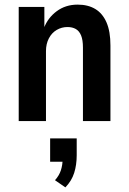

<svg xmlns="http://www.w3.org/2000/svg" viewBox="-20 -524 557 831"><path d="M61 0V-494H172V-402H170Q187 -447 225.5 -475.5Q264 -504 316 -504Q361 -504 392.5 -485Q424 -466 441 -427Q458 -388 458 -327V0H339V-318Q339 -351 331 -370.5Q323 -390 308 -398.5Q293 -407 272 -407Q247 -407 225.5 -394.5Q204 -382 191.5 -358Q179 -334 179 -303V0ZM263 287 218 256Q236 236 243.5 213Q251 190 251 164L272 176H197V75H312V148Q312 190 301 224.5Q290 259 263 287Z"/></svg>

Font: Nunito Sans 10pt Condensed
Style: Bold
Weight: 700
Width: 3
Designer: Vernon Adams
Foundry: Vernon Adams
Version: Version 3.101;gftools[0.9.27]